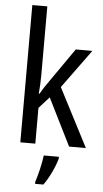

<svg xmlns="http://www.w3.org/2000/svg" viewBox="-64 -799 567 1059"><g transform="rotate(5 220.0 -269.5)"><path d="M154 -377V-760H71V0H154V-198L211 -261L341 0H434L267 -323L423 -537H331L196 -343C182 -324 164 -296 153 -276H149C152 -308 154 -345 154 -377ZM290 71V61H206C202 102 184 175 172 210V221H218C248 180 278 116 290 71Z"/></g></svg>

Font: Noto Sans Sinhala UI Condensed
Style: Regular
Weight: 400
Width: 3
Designer: Jelle Bosma - Monotype Design Team
Foundry: Monotype Imaging Inc.
Version: Version 2.006